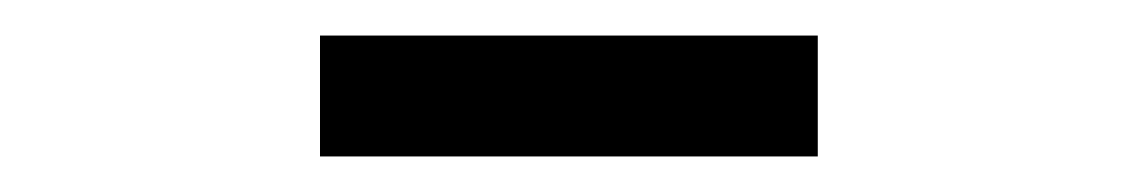

<svg xmlns="http://www.w3.org/2000/svg" viewBox="-20 -725 640 108"><path d="M160 -705V-637H440V-705Z"/></svg>

Font: Braiins Sans
Style: Regular
Weight: 400
Designer: Mike Abbink, Paul van der Laan, Pieter van Rosmalen, Jiri Chlebus, Lubos Buracinsky
Foundry: Bold Monday, Sudetype
Version: Version 1.000;hotconv 1.0.109;makeotfexe 2.5.65596